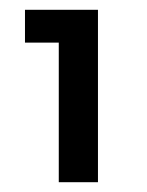

<svg xmlns="http://www.w3.org/2000/svg" viewBox="-20 -714 301 392"><path d="M100 -342H180V-694H31V-627H100Z"/></svg>

Font: Outfit
Style: Regular
Weight: 400
Designer: Rodrigo Fuenzalida
Foundry: fragTYPE
Version: Version 1.100;gftools[0.9.27]